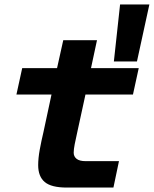

<svg xmlns="http://www.w3.org/2000/svg" viewBox="-20 -845 693 865"><path d="M493 -568 521 -825H653L597 -568ZM281 0Q211 0 181.5 -25Q152 -50 152 -101Q152 -132 159 -170.5Q166 -209 176 -251L212 -419H54L80 -538H237L265 -664H417L390 -538H605L579 -419H365L328 -249Q321 -218 316.5 -195Q312 -172 312 -157Q312 -140 325 -129.5Q338 -119 366 -119H516L491 0Z"/></svg>

Font: Geist Mono ExtraBold
Style: Italic
Weight: 800
Italic angle: -12°
Monospace: yes
Designer: Basement.studio, Andrés Briganti, Mateo Zaragoza
Foundry: Basement.studio, Vercel, Andrés Briganti, Guido Ferreyra, Mateo Zaragoza
Version: Version 1.500; ttfautohint (v1.8.4.7-5d5b)